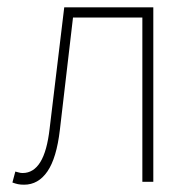

<svg xmlns="http://www.w3.org/2000/svg" viewBox="-20 -498 536 526"><path d="M46 8Q36 8 29 6.5Q22 5 14 2L22 -28Q27 -27 31.5 -25.5Q36 -24 42 -24Q72 -24 90.5 -54Q109 -84 116 -146Q126 -229 136 -312Q146 -395 156 -478H400V0H370V-450H180Q171 -373 162 -296Q153 -219 144 -142Q135 -65 110 -28.5Q85 8 46 8Z"/></svg>

Font: Source Sans 3 Variable
Style: Regular
Weight: 200
Designer: Paul D. Hunt
Foundry: Adobe Systems Incorporated
Version: Version 3.026